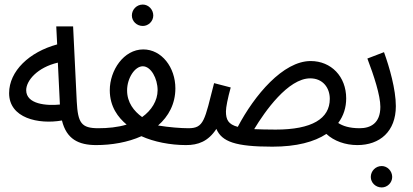

<svg xmlns="http://www.w3.org/2000/svg" viewBox="-20 -632 1813 843"><path d="M403 5C441 5 452 -12 452 -34C452 -56 440 -69 412 -69C337 -69 322 -92 317 -186L301 -516H227L231 -437C109 -404 20 -320 20 -223C20 -113 149 -85 252 -103C272 -21 325 5 403 5ZM95 -236C95 -278 144 -336 234 -357L243 -173C185 -167 95 -174 95 -236Z M607 -518C632 -518 653 -539 653 -564C653 -590 632 -612 607 -612C580 -612 559 -590 559 -564C559 -539 580 -518 607 -518Z M402 5C470 5 541 -7 601 -34C656 -9 728 5 797 5C836 5 847 -12 847 -34C847 -56 835 -69 807 -69C775 -69 722 -73 674 -81C720 -121 750 -176 750 -244C750 -336 690 -415 609 -415C523 -415 462 -323 462 -236C462 -163 499 -116 536 -85C497 -73 453 -69 411 -69ZM538 -235C538 -289 572 -341 607 -341C643 -341 672 -287 672 -236C672 -190 645 -147 604 -118C568 -144 538 -182 538 -235Z M1176 12C1282 12 1360 -9 1413 -44C1446 -13 1496 5 1549 5C1588 5 1599 -12 1599 -34C1599 -56 1587 -69 1559 -69C1514 -69 1485 -79 1465 -92C1489 -124 1500 -161 1500 -200C1500 -296 1434 -364 1344 -364C1223 -364 1097 -214 1024 -75C982 -86 972 -107 972 -143C972 -161 980 -201 993 -248L920 -267C878 -103 876 -69 807 -69L797 5C850 5 894 -11 930 -66C954 -10 1013 12 1176 12ZM1342 -288C1398 -288 1428 -246 1428 -198C1428 -111 1350 -63 1190 -63C1153 -63 1121 -64 1096 -65C1143 -143 1245 -288 1342 -288Z M1656 191C1681 191 1702 170 1702 145C1702 119 1681 97 1656 97C1629 97 1608 119 1608 145C1608 170 1629 191 1656 191Z M1549 5C1648 5 1718 -55 1718 -166C1718 -239 1690 -337 1666 -403L1593 -375C1622 -299 1650 -213 1650 -163C1650 -90 1606 -69 1559 -69Z"/></svg>

Font: Noto Sans Arabic ExtCond
Style: Regular
Weight: 400
Width: 2
Designer: Monotype Design Team, Nadine Chahine, Nizar Qandah and Khaled Hosny
Foundry: Monotype Imaging Inc.
Version: Version 2.012